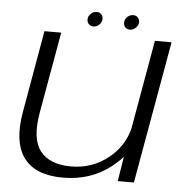

<svg xmlns="http://www.w3.org/2000/svg" viewBox="-51 -738 773 793"><g transform="rotate(5 336.0 -341.0)"><path d="M465.5 0 482 -102Q463 -81 437.5 -60.5Q353.5 5.5 238.5 5.5Q123.5 5.5 75.8 -59.5Q28 -124.5 50.5 -251L110 -590.5H179.5L120 -254Q100.5 -143.5 140 -93.5Q179.5 -43.5 268 -43.5Q356 -43.5 423.5 -98Q485 -148 503 -222L568 -590.5H637L532.5 0ZM460.5 -627.5Q449 -627.5 441.8 -635Q434.5 -642.5 434.5 -654Q434.5 -668 445.2 -678.2Q456 -688.5 470 -688.5Q481 -688.5 488.5 -681Q496 -673.5 496 -662.5Q496 -648 485 -637.8Q474 -627.5 460.5 -627.5ZM309.5 -627.5Q298 -627.5 290.5 -635Q283 -642.5 283 -654Q283 -668 294 -678.2Q305 -688.5 318.5 -688.5Q330 -688.5 337.2 -681Q344.5 -673.5 344.5 -662.5Q344.5 -648 333.8 -637.8Q323 -627.5 309.5 -627.5Z"/></g></svg>

Font: Anybody ExtraExpanded Light
Style: Italic
Weight: 300
Width: 8
Italic angle: -10°
Designer: Tyler Finck
Foundry: Etcetera Type Company
Version: Version 1.010; ttfautohint (v1.8.3) -l 8 -r 50 -G 200 -x 14 